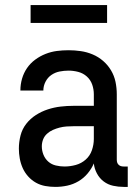

<svg xmlns="http://www.w3.org/2000/svg" viewBox="-20 -725 540 753"><path d="M197 8Q177 8 157.5 4.5Q138 1 121 -8.5Q104 -18 90.5 -33Q77 -48 69 -66Q61 -84 57.5 -103.5Q54 -123 54 -142Q54 -168 60.5 -193.5Q67 -219 83 -239.5Q99 -260 121 -274Q143 -288 167.5 -296Q192 -304 217.5 -307Q243 -310 269 -310H348V-355Q348 -375 341.5 -393.5Q335 -412 320.5 -425Q306 -438 287 -443Q268 -448 249 -448Q231 -448 213.5 -444.5Q196 -441 181.5 -431Q167 -421 158.5 -404.5Q150 -388 150 -370H60V-371Q60 -394 66.5 -416.5Q73 -439 86 -458Q99 -477 118 -491Q137 -505 158.5 -513.5Q180 -522 202.5 -525Q225 -528 249 -528Q273 -528 297 -524.5Q321 -521 343.5 -511.5Q366 -502 384.5 -486Q403 -470 415.5 -449Q428 -428 433 -404Q438 -380 438 -355V-99Q438 -93 439.5 -88Q441 -83 445 -79Q449 -75 454 -73.5Q459 -72 465 -72H481V8H465Q444 8 423.5 3.5Q403 -1 386.5 -13.5Q370 -26 360 -45Q350 -64 348 -84Q339 -63 323.5 -44.5Q308 -26 287.5 -14Q267 -2 244 3Q221 8 197 8ZM233 -72Q255 -72 277 -78Q299 -84 316 -99Q333 -114 340.5 -136Q348 -158 348 -180V-230H269Q255 -230 241 -229Q227 -228 213.5 -224.5Q200 -221 187.5 -215.5Q175 -210 164.5 -200.5Q154 -191 149 -178Q144 -165 144 -151Q144 -134 150.5 -118Q157 -102 169.5 -91Q182 -80 199 -76Q216 -72 233 -72ZM100 -635V-705H400V-635Z"/></svg>

Font: Iosevka SS18 Medium
Style: Regular
Weight: 500
Monospace: yes
Designer: Belleve Invis
Foundry: Belleve Invis
Version: Version 25.1.1; ttfautohint (v1.8.4)